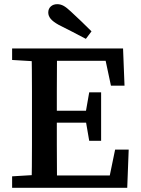

<svg xmlns="http://www.w3.org/2000/svg" viewBox="-20 -899 676 919"><path d="M38 0V-55L171 -63H185V0ZM131 0Q132 -51 132.5 -102Q133 -153 133 -205Q133 -257 133 -309V-359Q133 -410 133 -461.5Q133 -513 132.5 -564.5Q132 -616 131 -667H253Q253 -616 252.5 -565Q252 -514 252 -462.5Q252 -411 252 -359V-314Q252 -260 252 -207.5Q252 -155 252.5 -103.5Q253 -52 253 0ZM192 0V-59H538L498 -23L531 -183H596L589 0ZM192 -312V-369H430V-312ZM407 -225 389 -330V-354L407 -457H464V-225ZM38 -612V-667H185V-604H171ZM511 -489 478 -644 519 -608H192V-667H569L576 -489ZM418 -749 391 -713Q358 -730 326 -747Q294 -764 261 -780Q234 -795 222.5 -809Q211 -823 211 -839Q211 -857 223 -868Q235 -879 254 -879Q270 -879 284.5 -871Q299 -863 319 -844Q344 -821 369 -797Q394 -773 418 -749Z"/></svg>

Font: Source Serif 4 Medium
Style: Regular
Weight: 500
Designer: Frank Grießhammer
Foundry: Adobe Systems Incorporated
Version: Version 4.004;hotconv 1.0.116;makeotfexe 2.5.65601